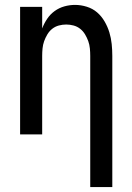

<svg xmlns="http://www.w3.org/2000/svg" viewBox="-20 -548 540 783"><path d="M348 215V-320Q348 -335 346.5 -350.5Q345 -366 340 -380Q335 -394 327 -407.5Q319 -421 307 -430.5Q295 -440 280 -444Q265 -448 250 -448Q235 -448 220 -444Q205 -440 193 -430.5Q181 -421 173 -407.5Q165 -394 160 -380Q155 -366 153.5 -350.5Q152 -335 152 -320V0H62V-520H152V-432Q160 -453 172.5 -471.5Q185 -490 203 -503Q221 -516 242.5 -522Q264 -528 286 -528Q310 -528 334 -520.5Q358 -513 376 -497.5Q394 -482 406.5 -460.5Q419 -439 426 -416Q433 -393 435.5 -368.5Q438 -344 438 -320V215Z"/></svg>

Font: Iosevka SS10 Medium
Style: Regular
Weight: 500
Monospace: yes
Designer: Belleve Invis
Foundry: Belleve Invis
Version: Version 28.0.6; ttfautohint (v1.8.4)